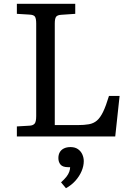

<svg xmlns="http://www.w3.org/2000/svg" viewBox="-20 -720 696 1013"><path d="M69 0V-53L137 -57Q154 -58 162.5 -67.5Q171 -77 171 -108V-596Q171 -622 164.5 -632Q158 -642 135 -643L69 -647V-700H377V-647L304 -642Q283 -641 276 -631.5Q269 -622 269 -596V-60H389Q425 -60 449.5 -64.5Q474 -69 491.5 -84Q509 -99 524 -130Q539 -161 555 -214H611L588 0ZM328 273 302 242Q320 226 330.5 212.5Q341 199 345.5 186Q350 173 350 162H339Q311 162 299.5 148.5Q288 135 288 114Q288 96 295.5 83Q303 70 317.5 63Q332 56 352 56Q376 56 391.5 67Q407 78 414.5 95Q422 112 422 130Q422 156 410.5 183Q399 210 378 233.5Q357 257 328 273Z"/></svg>

Font: Literata Variable Black
Style: Regular
Weight: 900
Designer: Latin by Veronika Burian and Jose Scaglione. Greek by Irene Vlachou. Cyrillic by Vera Evstafieva.
Foundry: TypeTogether
Version: Version 3.021